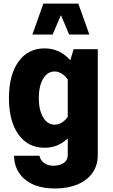

<svg xmlns="http://www.w3.org/2000/svg" viewBox="-20 -817 631 1068"><path d="M477.1 -625H364.7L318.8 -732.9L272.9 -625H160.2L221.2 -796.9H415.5ZM29.8 -271Q29.8 -400.4 82.8 -474.1Q135.7 -547.9 228.5 -547.9Q311.5 -547.9 371.1 -481.9L389.6 -543.5H523.9V44.9Q523.9 103.5 493.9 145.3Q463.9 187 410.4 209.2Q356.9 231.4 286.6 231.4Q179.2 231.4 119.4 181.6Q59.6 131.8 58.1 49.3H199.7Q203.6 73.2 224.6 89.1Q245.6 105 278.3 105Q310.1 105 333.5 89.8Q356.9 74.7 356.9 44.9V-46.9Q302.2 4.9 228.5 4.9Q135.7 4.9 82.8 -68.8Q29.8 -142.6 29.8 -271ZM195.8 -271.5Q195.8 -205.1 220 -164.3Q244.1 -123.5 283.7 -123.5Q325.2 -123.5 356.9 -167V-375Q323.7 -419.4 283.2 -419.4Q243.7 -419.4 219.7 -378.4Q195.8 -337.4 195.8 -271.5Z"/></svg>

Font: Estedad-FD ExtraBold
Style: Regular
Weight: 800
Designer: Amin Abedi
Version: Version 7.3